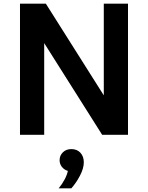

<svg xmlns="http://www.w3.org/2000/svg" viewBox="-20 -735 807 1047"><path d="M221 0H89V-715H230L546 -215V-715H678V0H537L221 -500ZM369 292H300Q319 269 332.5 243.5Q346 218 350 197Q330 191 317.5 175Q305 159 305 139Q305 113 323 95.5Q341 78 369 78Q400 78 418.5 98Q437 118 437 150Q437 183 416 223Q395 263 369 292Z"/></svg>

Font: Wix Madefor Text
Style: Bold
Weight: 700
Designer: Dalton Maag Ltd
Foundry: Dalton Maag Ltd
Version: Version 3.100